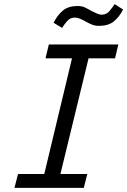

<svg xmlns="http://www.w3.org/2000/svg" viewBox="-20 -908 615 928"><path d="M50 0 67 -67H194L328 -626H200L216 -693H552L536 -626H408L272 -67H402L385 0ZM280 -773 239 -798Q258 -836 284.5 -857.5Q311 -879 355 -879Q376 -879 391.5 -871.5Q407 -864 422 -855Q437 -848 449 -842.5Q461 -837 472 -837Q495 -837 510 -855.5Q525 -874 534 -888L575 -862Q556 -825 529.5 -804Q503 -783 459 -783Q439 -783 423.5 -789.5Q408 -796 394 -804Q378 -813 365.5 -818Q353 -823 341 -823Q319 -823 304 -805.5Q289 -788 280 -773Z"/></svg>

Font: Ubuntu Sans Mono
Style: Italic
Weight: 400
Italic angle: -13.5°
Monospace: yes
Designer: Dalton Maag Ltd
Foundry: Dalton Maag Ltd
Version: Version 1.006